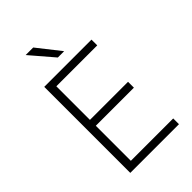

<svg xmlns="http://www.w3.org/2000/svg" viewBox="-273 -1048 1152 1152"><g transform="rotate(-45 302.5 -472.0)"><path d="M357.9 -796.9H304.2L178.2 -943.8H242.2ZM535.2 0H122.1V-730H522.9V-681.2H175.8V-396H499V-346.2H175.8V-48.8H535.2Z"/></g></svg>

Font: Sora ExtraLight
Style: Regular
Weight: 200
Designer: Jonathan Barnbrook, Julián Moncada
Foundry: Barnbrook Fonts
Version: Version 2.000